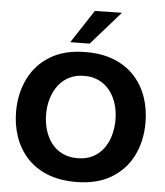

<svg xmlns="http://www.w3.org/2000/svg" viewBox="-63 -1023 940 1092"><g transform="rotate(5 407.0 -477.5)"><path d="M410.5 13.3Q314 13.3 243.5 -16.3Q173 -46 127.4 -97.8Q81.9 -149.6 59.8 -216.1Q37.6 -282.7 37.6 -356.1Q37.6 -459.9 78.8 -544.1Q120 -628.3 201.9 -677.9Q283.7 -727.5 406 -727.5Q499.1 -727.5 568.6 -698.8Q638 -670.1 684.3 -619.1Q730.5 -568.1 753.4 -501Q776.4 -433.9 776.4 -356.8Q776.4 -250.5 734.3 -166.9Q692.2 -83.3 610.6 -35Q528.9 13.3 410.5 13.3ZM407.9 -122.1Q457.7 -122.1 494.5 -140.9Q531.3 -159.7 555.9 -192.6Q580.5 -225.5 592.7 -267.8Q604.9 -310 604.9 -356.8Q604.9 -406.3 591.7 -449.1Q578.4 -491.9 553.2 -524Q527.9 -556 491.4 -574Q454.9 -592 407.9 -592Q359.3 -592 322.2 -573.5Q285.1 -554.9 260 -522.2Q234.9 -489.6 222 -447.1Q209.1 -404.6 209.1 -356.8Q209.1 -309.4 221.5 -267.1Q233.9 -224.8 258.7 -192.1Q283.5 -159.4 320.8 -140.7Q358.1 -122.1 407.9 -122.1ZM310.1 -775.7Q341.6 -823.4 372.4 -870.6Q403.3 -917.8 434 -965L588.8 -968.1Q560 -935.2 531.6 -903Q503.2 -870.7 475.5 -839.3Q447.7 -807.9 420.8 -777.4Z"/></g></svg>

Font: Commissioner Thin
Style: Regular
Weight: 100
Designer: Kostas Bartsokas
Foundry: Kostas Bartsokas
Version: Version 1.001;gftools[0.9.23]